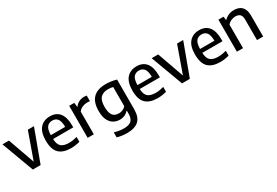

<svg xmlns="http://www.w3.org/2000/svg" viewBox="57 -1572 4067 2823"><g transform="rotate(-30 2091.0 -161.0)"><path d="M206.5 0 5 -544H115.5L275.5 -93.5L436 -544H540L339 0Z M854 10Q718.5 10 651 -56.2Q583.5 -122.5 583.5 -272Q583.5 -413 645 -482.8Q706.5 -552.5 813.5 -552.5Q918.5 -552.5 975 -482.5Q1031.5 -412.5 1031.5 -269.5V-239.5H689Q692 -147.5 734.5 -110Q777 -72.5 867.5 -72.5Q898.5 -72.5 932.5 -77.8Q966.5 -83 1003.5 -93V-11Q963 0 926.5 5Q890 10 854 10ZM812.5 -481Q756 -481 723.2 -442.2Q690.5 -403.5 688.5 -305.5H932.5Q931 -403 900 -442Q869 -481 812.5 -481Z M1138 0V-544H1224.5L1233 -472H1238.5Q1265 -511 1306 -530.5Q1347 -550 1393 -550Q1415.5 -550 1436.5 -546V-450.5Q1424.5 -452.5 1412.2 -453.2Q1400 -454 1387.5 -454Q1349 -454 1308 -436.8Q1267 -419.5 1242.5 -384.5V0Z M1677.5 230Q1638 230 1593.8 224.2Q1549.5 218.5 1510.5 206.5V121.5Q1553.5 134.5 1593.8 140.8Q1634 147 1670.5 147Q1756 147 1796.2 111.5Q1836.5 76 1836.5 -10V-57.5H1831Q1806.5 -29 1769.2 -11.5Q1732 6 1683.5 6Q1627.5 6 1580 -20.8Q1532.5 -47.5 1503.5 -106.2Q1474.5 -165 1474.5 -261Q1474.5 -552.5 1760.5 -552.5Q1806 -552.5 1854 -545.5Q1902 -538.5 1941 -526V-27.5Q1941 110 1875.2 170Q1809.5 230 1677.5 230ZM1718.5 -81.5Q1751 -81.5 1782.8 -94.5Q1814.5 -107.5 1836.5 -135V-460Q1820 -464.5 1797.8 -467.2Q1775.5 -470 1752 -470Q1668.5 -470 1624.5 -423.5Q1580.5 -377 1580.5 -270.5Q1580.5 -196.5 1598.2 -155.5Q1616 -114.5 1647 -98Q1678 -81.5 1718.5 -81.5Z M2325 10Q2189.5 10 2122 -56.2Q2054.5 -122.5 2054.5 -272Q2054.5 -413 2116 -482.8Q2177.5 -552.5 2284.5 -552.5Q2389.5 -552.5 2446 -482.5Q2502.5 -412.5 2502.5 -269.5V-239.5H2160Q2163 -147.5 2205.5 -110Q2248 -72.5 2338.5 -72.5Q2369.5 -72.5 2403.5 -77.8Q2437.5 -83 2474.5 -93V-11Q2434 0 2397.5 5Q2361 10 2325 10ZM2283.5 -481Q2227 -481 2194.2 -442.2Q2161.5 -403.5 2159.5 -305.5H2403.5Q2402 -403 2371 -442Q2340 -481 2283.5 -481Z M2740 0 2538.5 -544H2649L2809 -93.5L2969.5 -544H3073.5L2872.5 0Z M3387.5 10Q3252 10 3184.5 -56.2Q3117 -122.5 3117 -272Q3117 -413 3178.5 -482.8Q3240 -552.5 3347 -552.5Q3452 -552.5 3508.5 -482.5Q3565 -412.5 3565 -269.5V-239.5H3222.5Q3225.5 -147.5 3268 -110Q3310.5 -72.5 3401 -72.5Q3432 -72.5 3466 -77.8Q3500 -83 3537 -93V-11Q3496.5 0 3460 5Q3423.5 10 3387.5 10ZM3346 -481Q3289.5 -481 3256.8 -442.2Q3224 -403.5 3222 -305.5H3466Q3464.5 -403 3433.5 -442Q3402.5 -481 3346 -481Z M3671.5 0V-544H3758.5L3766 -484.5H3772Q3838.5 -552.5 3939 -552.5Q3991 -552.5 4031.2 -533Q4071.5 -513.5 4094.5 -469.8Q4117.5 -426 4117.5 -353V0H4013V-347.5Q4013 -411 3985.5 -436Q3958 -461 3910.5 -461Q3877 -461 3839.8 -446.2Q3802.5 -431.5 3776 -397V0Z"/></g></svg>

Font: Encode Sans Md
Style: Regular
Weight: 500
Designer: Multiple Designers
Foundry: Impallari Type
Version: Version 3.002; ttfautohint (v1.8.3) -l 8 -r 50 -G 200 -x 14 